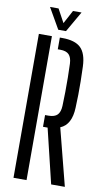

<svg xmlns="http://www.w3.org/2000/svg" viewBox="-103 -1003 570 1051"><g transform="rotate(10 181.5 -478.0)"><path d="M261.2 0 188.1 -303H162.5V-368.2H181.4Q215.3 -368.2 230.7 -384.1Q246.1 -400 247.6 -433.9Q249.1 -472.4 249.6 -512Q250.1 -551.7 249.6 -591.2Q249.1 -630.6 247.6 -669Q246.1 -703.1 230.9 -718.9Q215.7 -734.8 182.2 -734.8H168.5V-800H182.2Q253.2 -800 285.3 -768.9Q317.4 -737.7 320.1 -665.8Q321.9 -622.3 322.3 -584Q322.8 -545.7 322.3 -509.6Q321.9 -473.5 320.1 -437.2Q316.8 -341.6 256 -316.7L337.3 0ZM51.9 0V-800H124.4V0ZM152.5 -840.6 86.4 -955.8H133.8L174.2 -881.4L214.2 -955.8H261.6L195.5 -840.6Z"/></g></svg>

Font: Big Shoulders Stencil Thin
Style: Regular
Weight: 100
Designer: Patric King
Foundry: XO Type Co
Version: Version 2.001